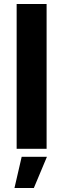

<svg xmlns="http://www.w3.org/2000/svg" viewBox="-20 -740 315 955"><path d="M62.8 0H211.8V-720H62.8ZM52 195H148.4L213.4 40H87.8Z"/></svg>

Font: Fixel Variable
Style: Regular
Weight: 100
Width: 3
Designer: AlfaBravo + MacPaw
Foundry: Kyrylo Tkachov, Marchela Mozhyna, Serhii Makarenko, Maria Weinstein, Zakhar Kryvoshyya
Version: Version 1.211